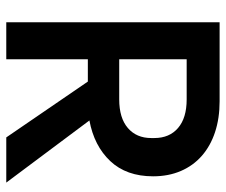

<svg xmlns="http://www.w3.org/2000/svg" viewBox="-74 -646 720 612"><g transform="rotate(90 286.0 -340.0)"><path d="M51 -680H303Q357 -680 401 -665.5Q445 -651 476.5 -623.5Q508 -596 525 -556.5Q542 -517 542 -468Q542 -383 493.5 -331.5Q445 -280 364 -265L562 0H418L240 -260H169V0H51ZM297 -360Q356 -360 388 -387.5Q420 -415 420 -462V-472Q420 -520 388 -547.5Q356 -575 297 -575H169V-360Z"/></g></svg>

Font: CyStack Display SemiBold
Style: Regular
Weight: 600
Designer: Weizhong Zhang
Foundry: 本地遙控
Version: Version 1.000;Glyphs 3.1.2 (3151)